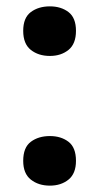

<svg xmlns="http://www.w3.org/2000/svg" viewBox="-20 -573 312 604"><path d="M53 -67Q53 -109 77 -127Q101 -145 137 -145Q172 -145 195.5 -127Q219 -109 219 -67Q219 -27 195.5 -8Q172 11 137 11Q101 11 77 -8Q53 -27 53 -67ZM53 -476Q53 -517 77 -535Q101 -553 137 -553Q172 -553 195.5 -535Q219 -517 219 -476Q219 -435 195.5 -416Q172 -397 137 -397Q101 -397 77 -416Q53 -435 53 -476Z"/></svg>

Font: Noto Sans Hebrew Thin
Style: Bold
Weight: 700
Version: Version 3.001